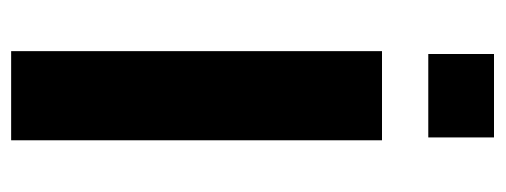

<svg xmlns="http://www.w3.org/2000/svg" viewBox="-294 -590 885 336"><g transform="rotate(90 148.0 -422.5)"><path d="M75 -845H221V-730H75ZM70 -649H226V0H70Z"/></g></svg>

Font: Play
Style: Bold
Weight: 700
Designer: Jonas Hecksher (Cyrillic expansion: Cyreal)
Foundry: Jonas Hecksher, Playtype, e-types AS
Version: Version 2.101; ttfautohint (v1.5.65-e2d9)